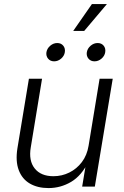

<svg xmlns="http://www.w3.org/2000/svg" viewBox="-20 -936 621 963"><path d="M223.1 7.3Q168.5 7.3 129.6 -15.4Q90.8 -38.1 74 -82.8Q57.1 -127.4 67.4 -192.4L125 -541H190.9L134.3 -196.8Q123 -129.9 154.1 -91.1Q185.1 -52.2 248 -52.2Q290.5 -52.2 327.6 -70.6Q364.7 -88.9 390.6 -123Q416.5 -157.2 424.3 -205.1L479.5 -541H545.4L455.6 0H392.1L413.1 -126.5H424.3Q389.6 -55.2 336.9 -23.9Q284.2 7.3 223.1 7.3ZM454.1 -628.4Q435.1 -628.4 423.8 -641.8Q412.6 -655.3 415.5 -674.3Q418.9 -693.4 434.8 -706.8Q450.7 -720.2 469.7 -720.2Q488.8 -720.2 499.8 -707Q510.7 -693.8 507.8 -674.3Q504.9 -655.3 489 -641.8Q473.1 -628.4 454.1 -628.4ZM251.5 -628.4Q232.4 -628.4 221.2 -641.8Q210 -655.3 212.9 -674.3Q216.3 -693.4 232.2 -706.8Q248 -720.2 267.1 -720.2Q286.1 -720.2 297.1 -707Q308.1 -693.8 305.2 -674.3Q302.2 -655.3 286.4 -641.8Q270.5 -628.4 251.5 -628.4ZM347.2 -780.8 440.9 -915.5H516.1L402.3 -780.8Z"/></svg>

Font: Inter 17pt Light
Style: Italic
Weight: 300
Italic angle: -9.3988°
Version: Version 4.001;git-66647c0bb